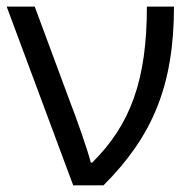

<svg xmlns="http://www.w3.org/2000/svg" viewBox="-20 -555 582 575"><path d="M199.2 0 0 -535.2H84L190.9 -247.1C208 -203.6 241.7 -108.4 252 -67.9H255.9C371.1 -181.6 419.9 -315.9 419.9 -535.2H501C501 -298.8 436.5 -146.5 290 0Z"/></svg>

Font: OpenSansEmoji
Style: Regular
Weight: 400
Foundry: MorbZ
Version: Version 1.000;PS 001.000;hotconv 1.0.70;makeotf.lib2.5.58329